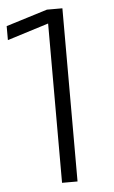

<svg xmlns="http://www.w3.org/2000/svg" viewBox="-50 -706 441 741"><g transform="rotate(-5 170.0 -335.5)"><path d="M160.2 0V-617.2L0 -566.9V-621.1L160.2 -670.9H220.2V0Z"/></g></svg>

Font: Syncopate
Style: Regular
Weight: 300
Width: 7
Designer: Astigmatic (AOETI)
Foundry: Astigmatic (AOETI)
Version: Version 001.000